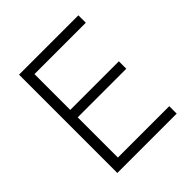

<svg xmlns="http://www.w3.org/2000/svg" viewBox="-193 -850 986 986"><g transform="rotate(-45 300.0 -357.0)"><path d="M529 0V-54H156V-346H509V-400H156V-660H529V-714H98V0Z"/></g></svg>

Font: Noto Sans Mono UI Light
Style: Regular
Weight: 300
Designer: Monotype Design team
Foundry: Monotype Imaging Inc.
Version: 1.000